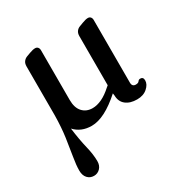

<svg xmlns="http://www.w3.org/2000/svg" viewBox="-166 -612 950 987"><g transform="rotate(-30 309.0 -118.0)"><path d="M500.5 12Q459 12 434.2 -7.8Q409.5 -27.5 409 -64L407 -77.5Q306.5 13 230.5 13Q168.5 13 130 -28.5Q139 42.5 151.5 93.5Q164 144.5 164 184Q164 210 148.8 225.8Q133.5 241.5 112 241.5Q89 241.5 74 225.2Q59 209 59 180Q59 148 66.8 102.8Q74.5 57.5 82.8 -0.2Q91 -58 92 -128.5Q92 -130.5 92 -133V-419.5Q92 -436.5 99.8 -447Q107.5 -457.5 120 -462.5L143 -471Q163.5 -478.5 176.5 -478.5Q186.5 -478.5 192.2 -471.8Q198 -465 198 -454.5V-159Q198 -112.5 220.5 -88Q243 -63.5 280 -63.5Q306 -63.5 335 -77Q364 -90.5 396.5 -120L405 -127V-418.5Q405 -435 412.8 -445.8Q420.5 -456.5 433 -461L455.5 -469.5Q476.5 -477.5 489 -477.5Q499 -477.5 504.8 -470.8Q510.5 -464 510.5 -453.5V-81.5Q510.5 -57.5 532.5 -57.5Q547 -57.5 552.2 -65.2Q557.5 -73 566.5 -73Q584.5 -73 584.5 -52.5Q584.5 -29 561.2 -8.5Q538 12 500.5 12Z"/></g></svg>

Font: Fraunces 9pt S100
Style: Regular
Weight: 400
Version: Version 1.000; ttfautohint (v1.8.3)